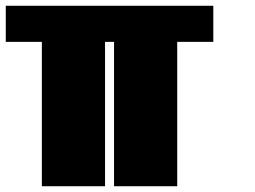

<svg xmlns="http://www.w3.org/2000/svg" viewBox="-20 -645 884 665"><path d="M718.8 -625V-500H593.8V0H375V-500H343.8V0H125V-500H0V-625Z"/></svg>

Font: CraftyPE
Style: Regular
Weight: 400
Designer: Erek Butcher
Foundry: Haunted Coop
Version: Version 0.018;April 4, 2024;FontCreator 15.0.0.2962 64-bit